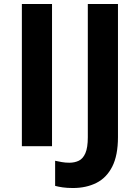

<svg xmlns="http://www.w3.org/2000/svg" viewBox="-20 -734 702 964"><path d="M89.8 0V-713.9H241.2V0ZM346.2 210Q316.9 210 294.7 206.8Q272.5 203.6 256.8 199.2V73.2Q272.5 76.7 290.3 79.8Q308.1 83 328.1 83Q354.5 83 375.5 73Q396.5 63 408.7 35.2Q420.9 7.3 420.9 -44.9V-713.9H572.3V-45.9Q572.3 45.9 543.7 102.3Q515.1 158.7 464.1 184.3Q413.1 210 346.2 210Z"/></svg>

Font: Open Sans
Style: Bold
Weight: 700
Designer: Monotype Design Team
Foundry: Monotype Imaging Inc.
Version: Version 3.000; ttfautohint (v1.8.4)